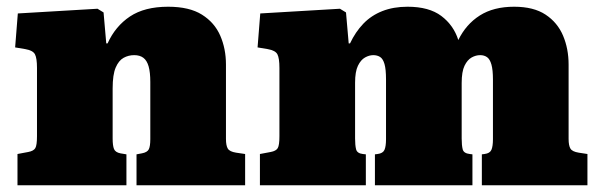

<svg xmlns="http://www.w3.org/2000/svg" viewBox="-20 -551 1785 571"><path d="M32 0V-93L64 -99Q80 -102 85 -110.5Q90 -119 90 -146V-349Q90 -378 84 -389.5Q78 -401 55 -405L25 -410L33 -511L270 -525L288 -514L296 -422H300Q323 -473 366.5 -502Q410 -531 480 -531Q543 -531 580.5 -507.5Q618 -484 635 -445Q652 -406 652 -359V-138Q652 -118 657.5 -109Q663 -100 682 -97L709 -93V0H386V-92L402 -95Q418 -98 422.5 -107Q427 -116 427 -137V-307Q427 -336 422 -353.5Q417 -371 406.5 -379Q396 -387 379 -387Q362 -387 347.5 -379Q333 -371 324 -350Q315 -329 315 -288V-139Q315 -118 319 -108Q323 -98 338 -95L356 -92V0Z M753 0V-93L785 -99Q801 -102 806 -110.5Q811 -119 811 -146V-349Q811 -378 805 -389.5Q799 -401 776 -405L746 -410L754 -511L991 -525L1009 -514L1017 -422H1021Q1037 -456 1060.5 -480.5Q1084 -505 1117 -518Q1150 -531 1192 -531Q1256 -531 1292.5 -503.5Q1329 -476 1343 -432Q1366 -479 1407 -505Q1448 -531 1509 -531Q1567 -531 1602.5 -507.5Q1638 -484 1654.5 -445Q1671 -406 1671 -359V-138Q1671 -118 1676.5 -109Q1682 -100 1701 -97L1727 -93V0H1413V-92L1421 -93Q1437 -95 1441.5 -105.5Q1446 -116 1446 -137V-315Q1446 -343 1441.5 -359Q1437 -375 1428.5 -381Q1420 -387 1408 -387Q1395 -387 1382.5 -380Q1370 -373 1361.5 -355.5Q1353 -338 1353 -304V-139Q1353 -119 1356 -107Q1359 -95 1377 -93L1385 -92V0H1095V-92L1103 -93Q1119 -95 1123.5 -105.5Q1128 -116 1128 -137V-315Q1128 -345 1123.5 -360.5Q1119 -376 1110.5 -381.5Q1102 -387 1090 -387Q1078 -387 1065.5 -380Q1053 -373 1044.5 -355.5Q1036 -338 1036 -305V-139Q1036 -119 1039 -107Q1042 -95 1059 -93L1068 -92V0Z"/></svg>

Font: Literata Black
Style: Regular
Weight: 900
Designer: Latin by Veronika Burian and Jose Scaglione. Greek by Irene Vlachou. Cyrillic by Vera Evstafieva.
Foundry: TypeTogether
Version: Version 3.103;gftools[0.9.29]